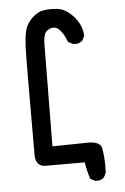

<svg xmlns="http://www.w3.org/2000/svg" viewBox="-58 -805 617 949"><g transform="rotate(-5 250.0 -330.5)"><path d="M184.1 -586.9V-570.8Q184.1 -492.7 179.7 -86.9L359.4 -89.8Q408.2 -88.9 420.4 -65.9Q422.9 -61.5 423.8 -56.6Q431.6 -14.6 431.6 32.2Q431.6 47.9 430.7 66.4L419.4 88.9L418 89.8Q404.3 102.1 383.8 102.1Q380.9 102.1 376 101.6L352.1 89.4Q337.9 47.9 332 5.9H136.7Q115.2 5.9 102.8 -6.8Q90.3 -19.5 87.9 -44.4V-44.9Q87.9 -539.1 90.8 -591.3Q93.8 -643.6 101.1 -671.4Q108.4 -700.7 136.2 -728.5Q161.1 -753.4 190.9 -759.8Q208.5 -763.2 226.6 -763.2Q244.6 -763.2 261.2 -761.7Q303.7 -757.3 341.8 -715.3Q379.9 -673.3 383.8 -619.6V-617.7L372.6 -594.7L371.6 -593.8Q356.9 -581.1 337.4 -581.1Q332 -581.1 324.7 -582.5L301.3 -594.2L300.3 -597.2Q289.1 -628.9 268.6 -653.3Q253.4 -670.9 235.8 -670.9Q220.7 -670.9 207 -661.6Q199.2 -656.2 194.3 -648.4Q184.1 -631.3 184.1 -586.9Z"/></g></svg>

Font: Bakudai
Style: Bold
Weight: 700
Version: Version 1.48